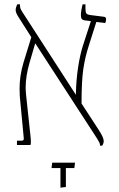

<svg xmlns="http://www.w3.org/2000/svg" viewBox="-20 -667 545 883"><path d="M389 -459Q371 -404 363 -348.5Q355 -293 355 -191L435 -68Q457 -34 457 -18Q457 -8 450 3H440Q440 -5 437 -11.5Q434 -18 427 -29L142 -468L116 -379Q98 -317 98 -264Q98 -252 100 -230L120 -43Q122 -29 122 -14Q122 -5 120 0H58V-20H79Q86 -20 88 -23Q90 -26 89 -35L71 -225Q70 -236 70 -259Q70 -319 88 -379L124 -496L66 -587Q52 -608 52 -621Q52 -631 59 -647H72V-640Q72 -630 76.5 -622.5Q81 -615 82 -613L329 -231Q330 -297 339 -356.5Q348 -416 362 -459L398 -570L372 -573Q361 -574 356.5 -579.5Q352 -585 352 -596Q352 -617 360 -647H373V-629Q373 -611 377 -605.5Q381 -600 394 -598L457 -590Q468 -589 468 -579Q468 -571 464 -561L423 -566ZM258 106H217L220 81H325L322 106H283V193L258 196Z"/></svg>

Font: Noto Serif Hebrew NarrowThin
Style: Regular
Weight: 250
Width: 4
Designer: Monotype Design Team
Foundry: Monotype Imaging Inc.
Version: Version 1.000